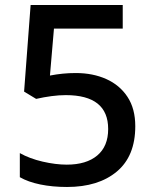

<svg xmlns="http://www.w3.org/2000/svg" viewBox="-20 -734 612 765"><path d="M247 11Q189 11 140.5 1Q92 -9 59 -28V-124Q98 -102 150 -90Q202 -78 246 -78Q324 -78 367.5 -114.5Q411 -151 411 -220Q411 -355 242 -355Q215 -355 185 -351Q155 -347 124 -340L76 -369L102 -714H469V-620H195L179 -433Q205 -438 230 -440.5Q255 -443 282 -443Q350 -443 403.5 -419Q457 -395 488 -348Q519 -301 519 -231Q519 -112 445.5 -50.5Q372 11 247 11Z"/></svg>

Font: Noto Sans Tamil Medium
Style: Regular
Weight: 500
Designer: Jelle Bosma - Monotype Design Team
Foundry: Monotype Imaging Inc.
Version: Version 2.004; ttfautohint (v1.8.4.7-5d5b)